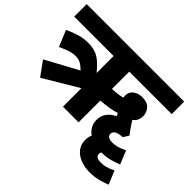

<svg xmlns="http://www.w3.org/2000/svg" viewBox="-170 -884 1337 1337"><g transform="rotate(45 498.5 -215.0)"><path d="M133 -30 57 -135 297 -265Q270 -291 249.5 -301.5Q229 -312 202 -312Q173 -312 144.5 -303Q116 -294 74 -274L25 -393Q72 -415 113.5 -427Q155 -439 199 -439Q237 -439 267 -429.5Q297 -420 325.5 -396.5Q354 -373 388 -332V-499H0V-622H960V-499H542V-328Q567 -330 592.5 -333Q618 -336 640 -341Q639 -350 639 -358Q639 -398 667 -418Q695 -438 731 -438Q784 -438 807 -410Q830 -382 830 -348Q830 -323 820 -304.5Q810 -286 794 -277Q808 -254 823 -233Q838 -212 858 -185L832 -144Q789 -142 772 -130Q755 -118 755 -101Q755 -66 809 -66Q833 -66 856.5 -72.5Q880 -79 914 -96L954 3Q927 14 889.5 25Q852 36 803 36Q797 44 797 55Q797 89 851 89Q876 89 899.5 82.5Q923 76 956 60L997 159Q969 170 931 181Q893 192 840 192Q789 192 748 175Q707 158 684 127Q661 96 661 55Q661 25 672 1Q647 -17 632.5 -42.5Q618 -68 618 -100Q618 -178 700 -218Q694 -230 689 -239Q659 -229 621 -223Q583 -217 542 -214V0H388V-182Z"/></g></svg>

Font: Noto Sans ExtraBold
Style: Italic
Weight: 800
Italic angle: -12°
Designer: Monotype Design Team
Foundry: Monotype Imaging Inc.
Version: Version 2.013; ttfautohint (v1.8.4.7-5d5b)